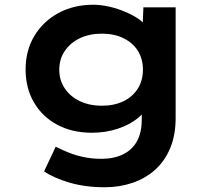

<svg xmlns="http://www.w3.org/2000/svg" viewBox="-20 -560 902 810"><path d="M422 230Q340 230 273.5 210.5Q207 191 166 163L215 59Q237 70 265.5 82Q294 94 330 102Q366 110 408 110Q461 110 499.5 91Q538 72 558 35.5Q578 -1 578 -56V-126L603 -121Q596 -90 562 -62Q528 -34 477 -17Q426 0 367 0Q285 0 222 -33.5Q159 -67 123.5 -127.5Q88 -188 88 -267Q88 -347 125 -408.5Q162 -470 226.5 -505Q291 -540 374 -540Q400 -540 431 -534Q462 -528 492.5 -516.5Q523 -505 549 -490Q575 -475 591.5 -456Q608 -437 610 -416L580 -408L585 -529H721V-62Q721 10 698 65Q675 120 634 156.5Q593 193 538.5 211.5Q484 230 422 230ZM410 -114Q462 -114 501 -133Q540 -152 561.5 -186.5Q583 -221 583 -266Q583 -311 562 -345Q541 -379 501.5 -398.5Q462 -418 410 -418Q357 -418 316.5 -398.5Q276 -379 253 -344.5Q230 -310 230 -266Q230 -222 253 -187.5Q276 -153 316.5 -133.5Q357 -114 410 -114Z"/></svg>

Font: Lexend Giga SemiBold
Style: Regular
Weight: 600
Designer: Bonnie Shaver-Troup, Thomas Jockin
Foundry: Lexend
Version: Version 1.007